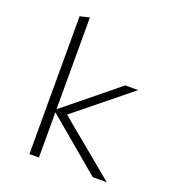

<svg xmlns="http://www.w3.org/2000/svg" viewBox="-134 -843 867 949"><g transform="rotate(20 300.0 -368.5)"><path d="M127 0V-725L177 -737V-254L456 -481H524L235 -247L534 0H460L177 -238V0Z"/></g></svg>

Font: Red Hat Mono VF Light
Style: Regular
Weight: 300
Monospace: yes
Designer: Pentagram, MCKL
Foundry: Pentagram, MCKL
Version: Version 1.023